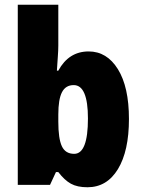

<svg xmlns="http://www.w3.org/2000/svg" viewBox="-20 -780 600 810"><path d="M226 -588Q226 -568 224 -541.5Q222 -515 220 -482H226Q270 -563 354 -563Q431 -563 477.5 -488Q524 -413 524 -278Q524 -143 477.5 -66.5Q431 10 349 10Q306 10 279 -5Q252 -20 226 -54H216L191 0H55V-760H226ZM291 -421Q257 -421 241.5 -391Q226 -361 226 -297V-267Q226 -195 241 -163Q256 -131 293 -131Q351 -131 351 -280Q351 -421 291 -421Z"/></svg>

Font: Noto Sans Myanmar Condensed Black
Style: Regular
Weight: 900
Width: 3
Designer: Monotype Design Team
Foundry: Monotype Imaging Inc.
Version: Version 2.107; ttfautohint (v1.8.4.7-5d5b)